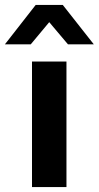

<svg xmlns="http://www.w3.org/2000/svg" viewBox="-60 -760 401 780"><path d="M210 0H70V-510H210ZM195 -740 321 -580H216L140 -670L65 -580H-40L85 -740Z"/></svg>

Font: Prosto One
Style: Regular
Weight: 400
Designer: Pavel Emelyanov and Jovanny lemonad
Foundry: Pavel Emelyanov and Jovanny Lemonad
Version: Version 1.001